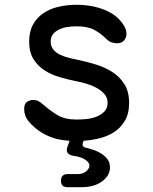

<svg xmlns="http://www.w3.org/2000/svg" viewBox="-20 -580 640 803"><path d="M263 203Q249 203 242 196.5Q235 190 235 176Q235 162 242 155Q249 148 263 148H305Q327 148 340.5 136.5Q354 125 354 112Q353 95 326 82Q311 75 289 72Q269 69 262.5 59Q256 49 263 31L271 9Q257 8 243 6Q215 2 190.5 -7.5Q166 -17 143.5 -32.5Q121 -48 101 -71Q91 -82 86 -96Q81 -110 81 -124Q81 -146 93 -154Q105 -162 119 -162Q130 -162 139 -158Q148 -154 159 -144Q191 -116 221.5 -98Q252 -80 300 -80Q317 -80 339.5 -82Q362 -84 382 -91.5Q402 -99 416 -113Q430 -127 430 -150Q430 -172 416 -187.5Q402 -203 382 -213.5Q362 -224 339.5 -230.5Q317 -237 300 -240Q266 -247 231 -257Q196 -267 167.5 -285Q139 -303 120.5 -332Q102 -361 102 -406Q102 -448 118 -477Q134 -506 161 -524.5Q188 -543 224 -551.5Q260 -560 300 -560Q365 -560 418 -538.5Q471 -517 497 -475Q504 -464 506.5 -455Q509 -446 509 -439Q509 -423 499 -411Q489 -399 469 -399Q460 -399 448 -402.5Q436 -406 425 -417Q401 -441 373.5 -455.5Q346 -470 300 -470Q278 -470 258.5 -466.5Q239 -463 224 -455Q209 -447 200.5 -435.5Q192 -424 192 -407Q192 -387 202.5 -373.5Q213 -360 229.5 -352Q246 -344 265 -339Q284 -334 300 -331Q338 -323 377 -311.5Q416 -300 448 -280Q480 -260 500 -228.5Q520 -197 520 -149Q520 -105 502 -74.5Q484 -44 454 -25.5Q424 -7 385 1Q358 7 329 9L327 16Q324 25 327 30.5Q330 36 340 38Q357 42 374 48Q402 58 421 76Q440 94 440 120Q440 154 407 178.5Q374 203 320 203Z"/></svg>

Font: Maple Mono NL
Style: Regular
Weight: 400
Monospace: yes
Designer: subframe7536
Version: Version 7.000